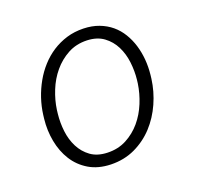

<svg xmlns="http://www.w3.org/2000/svg" viewBox="-102 -647 790 767"><g transform="rotate(-20 293.5 -264.0)"><path d="M58.1 -268.6Q62.5 -303.2 73.7 -336.9Q85 -370.6 102.1 -400.9Q119.1 -431.2 142.3 -456.8Q165.5 -482.4 193.8 -500.7Q222.2 -519 255.4 -529.1Q288.6 -539.1 326.7 -538.1Q362.8 -537.1 391.8 -526.1Q420.9 -515.1 443.1 -496.6Q465.3 -478 480.7 -452.6Q496.1 -427.2 504.9 -398.2Q513.7 -369.1 516.4 -337.4Q519 -305.7 515.6 -273.4L513.7 -256.8Q506.8 -204.6 485.1 -156Q463.4 -107.4 429 -70.1Q394.5 -32.7 347.9 -10.7Q301.3 11.2 245.1 9.8Q191.4 8.3 153.1 -14.6Q114.7 -37.6 91.6 -74.5Q68.4 -111.3 59.6 -158Q50.8 -204.6 56.2 -252.4ZM114.3 -252Q110.4 -216.3 114.7 -179.2Q119.1 -142.1 134.8 -111.3Q150.4 -80.6 178 -60.5Q205.6 -40.5 248 -39.1Q293 -37.6 329.1 -56.6Q365.2 -75.7 391.6 -106.9Q418 -138.2 434.1 -177.7Q450.2 -217.3 456.1 -257.3L458 -272.9Q461.9 -308.6 457.5 -346.2Q453.1 -383.8 437.5 -415Q421.9 -446.3 394 -466.8Q366.2 -487.3 323.7 -488.8Q278.3 -490.2 242.4 -470.7Q206.5 -451.2 180.2 -419.7Q153.8 -388.2 137.7 -348.1Q121.6 -308.1 116.2 -268.6Z"/></g></svg>

Font: Roboto Mono Light
Style: Italic
Weight: 300
Designer: Google
Version: Version 2.000985; 2015; ttfautohint (v1.3)